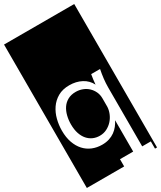

<svg xmlns="http://www.w3.org/2000/svg" viewBox="-285 -1007 1099 1310"><g transform="rotate(-30 264.5 -352.0)"><path d="M525 213V156H457V-307Q457 -342 461 -376Q465 -410 472 -445H402Q398 -425 396 -406Q394 -387 392 -368Q371 -410 329 -432Q287 -454 234 -454Q181 -454 143.5 -432.5Q106 -411 82 -376Q58 -341 47 -297.5Q36 -254 36 -210Q36 -157 50.5 -116Q65 -75 90.5 -47Q116 -19 151 -4.5Q186 10 227 10Q258 10 283 2Q308 -6 327.5 -20Q347 -34 361.5 -52.5Q376 -71 386 -91V156H282V213ZM386 -197Q385 -172 374.5 -146Q364 -120 345.5 -99Q327 -78 301 -64.5Q275 -51 244 -51Q216 -51 192 -61.5Q168 -72 150 -92.5Q132 -113 121.5 -144Q111 -175 111 -217Q111 -251 119 -283Q127 -315 143.5 -339.5Q160 -364 186.5 -378.5Q213 -393 249 -393Q277 -393 302 -383.5Q327 -374 345.5 -356.5Q364 -339 375 -315.5Q386 -292 386 -264ZM-12 -917H541V213H-12Z"/></g></svg>

Font: Zilla Slab Regular Highlight
Style: Regular
Weight: 410
Designer: Typotheque Type Foundry
Foundry: Typotheque type foundry
Version: Version 1.0; 2017